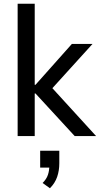

<svg xmlns="http://www.w3.org/2000/svg" viewBox="-20 -725 532 1023"><path d="M74 0V-705H165V-273H169L363 -491H473L239 -233L241 -275L492 0H378L169 -227H165V0ZM246 278 207 250Q228 229 235.5 206Q243 183 243 156L261 168H194V78H296V145Q296 184 284.5 217.5Q273 251 246 278Z"/></svg>

Font: Nunito Sans 10pt SemiCondensed Medium
Style: Regular
Weight: 500
Width: 4
Designer: Vernon Adams
Foundry: Vernon Adams
Version: Version 3.101;gftools[0.9.27]